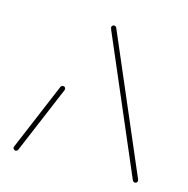

<svg xmlns="http://www.w3.org/2000/svg" viewBox="-83 -599 667 680"><g transform="rotate(15 250.5 -259.5)"><path d="M31.5 0Q27.8 0 25 -2.8Q22.2 -5.6 22.2 -9.3Q22.2 -11.5 23 -12.6L127 -259.6Q128.1 -261.9 130.6 -263.3Q133 -264.8 135.6 -264.8Q139.6 -264.8 142.2 -262.2Q144.8 -259.6 144.8 -255.6Q144.8 -253.3 144.1 -252.2L40 -5.2Q38.9 -3 36.5 -1.5Q34.1 0 31.5 0ZM478.5 -9.3Q478.5 -5.6 475.9 -2.8Q473.3 0 469.3 0Q466.7 0 464.3 -1.5Q461.9 -3 460.7 -5.2L248.1 -501.1Q245.6 -507.8 245.6 -509.3Q245.6 -513.3 248.3 -515.9Q251.1 -518.5 254.8 -518.5Q257.4 -518.5 259.8 -517Q262.2 -515.6 263.3 -513.3L475.9 -17.4Q478.5 -11.1 478.5 -9.3Z"/></g></svg>

Font: 26F Galaxy Hebrew Hairline
Style: Regular
Weight: 50
Designer: C₂₉H₂₅N₃O₅
Version: Version 1.000